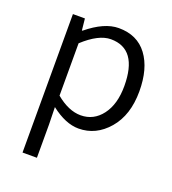

<svg xmlns="http://www.w3.org/2000/svg" viewBox="-130 -596 811 903"><g transform="rotate(20 276.0 -144.5)"><path d="M85 208V-485H145L151 -427H154Q239 -497 311 -497Q404 -497 453.5 -430.5Q503 -364 503 -250Q503 -131 441.5 -59.5Q380 12 293 12Q228 12 155 -45L157 41V208ZM281 -50Q346 -50 387 -104Q428 -158 428 -249Q428 -435 294 -435Q233 -435 157 -365V-103Q221 -50 281 -50Z"/></g></svg>

Font: Assistant
Style: Regular
Weight: 400
Designer: Hebrew By Ben Nathan, Latin by Paul Hunt
Version: Version 2.001;PS 002.001;hotconv 1.0.88;makeotf.lib2.5.64775